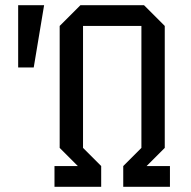

<svg xmlns="http://www.w3.org/2000/svg" viewBox="-20 -720 735 740"><path d="M50 -460V-700H150L110 -460ZM190 0V-80H280L210 -150V-620L290 -700H535L615 -620V-150L545 -80H635V0H455V-80L525 -150V-620H300V-150L370 -80V0Z"/></svg>

Font: Tektur SemiCondensed
Style: Regular
Weight: 400
Width: 4
Designer: Adam Jagosz
Foundry: Adam Jagosz
Version: Version 1.005;gftools[0.9.30]